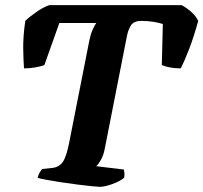

<svg xmlns="http://www.w3.org/2000/svg" viewBox="-20 -724 788 744"><path d="M366 0Q359 0 335 -2.5Q311 -5 279 -9Q247 -13 215 -18Q183 -23 158.5 -27.5Q134 -32 126 -35Q129 -48 134 -56Q139 -64 143 -69L180 -73Q208 -75 223 -96Q238 -117 249 -176L326 -566Q331 -591 338.5 -608Q346 -625 353 -635H210L152 -472Q140 -467 118 -463Q96 -459 73 -459Q71 -485 70 -533Q69 -581 78 -643Q93 -658 121 -677.5Q149 -697 171 -704H684Q703 -694 721.5 -677.5Q740 -661 748 -643Q732 -584 713.5 -535.5Q695 -487 680 -459Q657 -459 637 -463Q617 -467 607 -472L611 -631Q599 -635 577 -639Q555 -643 528 -643Q499 -643 488 -626.5Q477 -610 472 -585L386 -148Q381 -122 371 -104.5Q361 -87 353 -80L460 -67Q461 -62 462 -54Q463 -46 461 -35Q444 -21 414.5 -10.5Q385 0 366 0Z"/></svg>

Font: Texturina ExtraBold
Style: Italic
Weight: 800
Italic angle: -11°
Designer: Guillermo Torres Carreño
Foundry: Omnibus-Type
Version: Version 1.002; ttfautohint (v1.8.3)